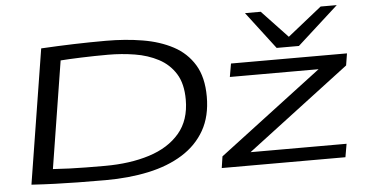

<svg xmlns="http://www.w3.org/2000/svg" viewBox="-53 -888 1895 996"><g transform="rotate(-5 894.5 -390.0)"><path d="M458 10Q377 10 314.5 9Q252 8 195 6Q138 4 73 0L185 -700Q274 -705 356 -707.5Q438 -710 523 -710Q624 -710 713.5 -695Q803 -680 871.5 -643.5Q940 -607 979.5 -542Q1019 -477 1019 -376Q1019 -274 977.5 -201Q936 -128 860.5 -81Q785 -34 682.5 -12Q580 10 458 10ZM462 -64Q592 -64 693 -96Q794 -128 851.5 -195.5Q909 -263 909 -370Q909 -453 876.5 -505Q844 -557 789 -586Q734 -615 666 -626Q598 -637 528 -637Q457 -637 388 -634.5Q319 -632 280 -629L191 -71Q237 -68 278 -66.5Q319 -65 363.5 -64.5Q408 -64 462 -64ZM1064 0 1073 -60 1609 -467H1147L1159 -536H1763L1753 -474L1220 -69H1720L1708 0ZM1732 -790 1518 -596H1402L1254 -790H1336L1470 -648L1648 -790Z"/></g></svg>

Font: Georama ExtraExtended
Style: Italic
Weight: 400
Width: 8
Italic angle: -9°
Designer: Jean-Baptiste Levee
Foundry: Production Type
Version: Version 1.000